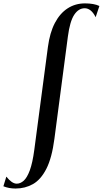

<svg xmlns="http://www.w3.org/2000/svg" viewBox="-150 -834 593 1106"><path d="M-60.5 252Q-79.5 252 -97 248.8Q-114.5 245.5 -130.5 239L-113.5 183.5Q-98 203 -83 213.5Q-68 224 -53.5 224Q-32.5 224 -13.2 206.8Q6 189.5 21.8 147Q37.5 104.5 47.5 29.5L126 -563.5Q137 -646 166.2 -701.8Q195.5 -757.5 239.8 -786Q284 -814.5 339.5 -814.5Q364.5 -814.5 385.8 -810.8Q407 -807 422.5 -799.5L401 -735Q388 -761 372 -773.8Q356 -786.5 338 -786.5Q302.5 -786.5 277.5 -748.8Q252.5 -711 241 -623.5L163.5 -35Q149 76 117 138.5Q85 201 39.8 226.5Q-5.5 252 -60.5 252Z"/></svg>

Font: Merriweather 144pt Medium
Style: Italic
Weight: 500
Italic angle: -7.8°
Version: Version 2.101